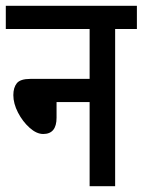

<svg xmlns="http://www.w3.org/2000/svg" viewBox="-20 -642 492 662"><path d="M0 -622H452V-542H377V0H289V-290H175V-236Q175 -180 129 -180Q106 -180 82 -201.5Q58 -223 42 -254Q26 -285 26 -314Q26 -340 38 -355Q50 -370 85 -370H289V-542H0Z"/></svg>

Font: Noto Sans ExtraCondensed Medium
Style: Italic
Weight: 500
Width: 2
Italic angle: -12°
Designer: Monotype Design Team
Foundry: Monotype Imaging Inc.
Version: Version 2.013; ttfautohint (v1.8.4.7-5d5b)